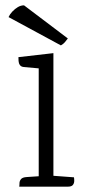

<svg xmlns="http://www.w3.org/2000/svg" viewBox="-20 -699 323 719"><path d="M180 -500V0H125V-443L69 -448Q59 -449 54.5 -455.5Q50 -462 49.5 -470.5Q49 -479 49 -485ZM176 -41 257 -35Q258 -30 258 -21.5Q258 -13 253 -6.5Q248 0 234 0H52Q53 -5 53 -13Q53 -21 58.5 -28Q64 -35 80 -36L125 -39ZM12 -635 208 -529Q217 -534 223 -541Q229 -548 234 -555L70 -679Q58 -679 47 -672.5Q36 -666 26.5 -656Q17 -646 12 -635Z"/></svg>

Font: Karma Variable Light
Style: Regular
Weight: 300
Designer: Joana Correia
Foundry: Indian Type Foundry
Version: Version 3.000